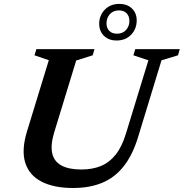

<svg xmlns="http://www.w3.org/2000/svg" viewBox="-20 -928 919 960"><path d="M251 -266Q232 -203 241 -162Q250 -121 286.8 -100.8Q323.5 -80.5 386.5 -80.5Q442 -80.5 484.5 -98Q527 -115.5 558.5 -155Q590 -194.5 610 -261L722 -626.5L647 -651.5L656.5 -682.5H879L870 -651.5L787.5 -626.5L670.5 -243Q643.5 -154 599.2 -97.5Q555 -41 492 -14.5Q429 12 346 12Q249.5 12 187.8 -19.8Q126 -51.5 106.2 -114.5Q86.5 -177.5 115 -271L224 -627L152.5 -651.5L162 -682.5H452.5L443.5 -651.5L361 -625.5ZM577 -908.5Q615.5 -908.5 639.5 -885.8Q663.5 -863 663.5 -825.5Q663.5 -784 636 -754.8Q608.5 -725.5 562.5 -725.5Q524 -725.5 500 -748.8Q476 -772 476 -809Q476 -850.5 503.8 -879.5Q531.5 -908.5 577 -908.5ZM564.5 -759.5Q593.5 -759.5 610.2 -778.2Q627 -797 627 -823Q627 -847.5 613 -861.8Q599 -876 575 -876Q546 -876 529.2 -857Q512.5 -838 512.5 -811.5Q512.5 -787.5 526.5 -773.5Q540.5 -759.5 564.5 -759.5Z"/></svg>

Font: Newsreader SemiBold
Style: Italic
Weight: 600
Italic angle: -17°
Designer: Hugues Gentile
Foundry: Production Type
Version: Version 1.003